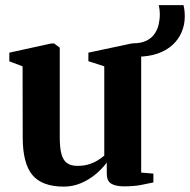

<svg xmlns="http://www.w3.org/2000/svg" viewBox="-20 -700 724 731"><path d="M452 9.5Q420.5 9.5 403.5 -0.8Q386.5 -11 386.5 -39V-81Q369.5 -58 344.5 -37Q319.5 -16 288.5 -2.8Q257.5 10.5 223 10.5Q140 10.5 103.2 -33.8Q66.5 -78 66.5 -177L66 -447.5L15.5 -466.5V-499.5L175 -534.5H186L207.5 -518.5V-178Q207.5 -139.5 213.5 -115.2Q219.5 -91 234.2 -79.8Q249 -68.5 275 -68.5Q299.5 -68.5 318.5 -74.5Q337.5 -80.5 352 -89.5Q366.5 -98.5 377 -107.5V-447.5L316.5 -467V-499.5L481 -534.5H493.5L517.5 -518.5V-43L564 -39V-5.5Q546.5 -1.5 518 4Q489.5 9.5 452 9.5ZM499.5 -484 484.5 -535Q516.5 -535 536.8 -544.8Q557 -554.5 568.2 -570.8Q579.5 -587 584 -606.5Q588.5 -626 588.5 -646Q588.5 -655 587.5 -663.5Q586.5 -672 584.5 -680.5H678.5Q680.5 -673.5 682 -662.5Q683.5 -651.5 683.5 -637Q683.5 -606.5 672 -578.8Q660.5 -551 637.8 -529.8Q615 -508.5 580.5 -496.2Q546 -484 499.5 -484Z"/></svg>

Font: Merriweather 96pt
Style: Bold
Weight: 700
Version: Version 2.100